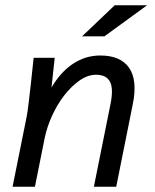

<svg xmlns="http://www.w3.org/2000/svg" viewBox="-20 -710 590 730"><path d="M81.1 -265.1Q83 -274.4 85.2 -289.6Q87.4 -304.7 90.3 -330.3Q93.3 -356 97.7 -394.8Q102.1 -433.6 107.9 -490.2H188L175.8 -377Q210 -436 257.6 -467.5Q305.2 -499 360.8 -499Q438.5 -499 470.9 -452.1Q503.4 -405.3 484.9 -314L421.9 0H336.9L399.9 -313Q412.1 -372.6 398.2 -399.2Q384.3 -425.8 345.2 -425.8Q314 -425.8 283 -404.3Q252 -382.8 225.1 -348.4Q198.2 -314 178.5 -271Q158.7 -228 149.9 -185.1L112.8 0H27.8ZM539.1 -689.9 377 -571.8H292L416 -689.9ZM0 -490.2Z"/></svg>

Font: Code New Roman
Style: Italic
Weight: 400
Italic angle: -11°
Monospace: yes
Designer: Sam Radian
Foundry: Code New Roman
Version: Version 1.508 October 19, 2014